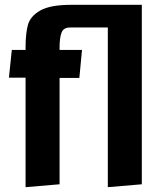

<svg xmlns="http://www.w3.org/2000/svg" viewBox="-20 -770 668 796"><path d="M86 -448H17L29 -563H86V-573Q86 -632 96 -667.5Q106 -703 147 -726.5Q188 -750 275 -750H568V-6L427 6V-656H271Q243 -656 235 -634.5Q227 -613 227 -573V-563H320L309 -447H227V-6L86 6Z"/></svg>

Font: Francois One
Style: Regular
Weight: 400
Designer: Vernon Adams
Foundry: Vernon Adams
Version: Version 2.000